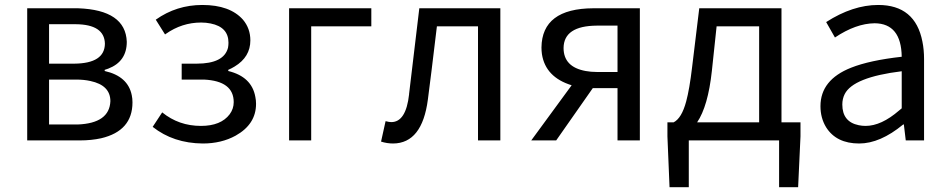

<svg xmlns="http://www.w3.org/2000/svg" viewBox="-20 -577 3897 789"><path d="M91.8 0V-543H300.8Q496.1 -536.1 501 -405.3Q501 -324.2 424.8 -294.9Q417 -292 410.2 -290V-285.2Q505.9 -263.7 521.5 -185.5Q524.4 -171.9 524.4 -156.2Q524.4 -39.1 395.5 -8.8Q355.5 0 308.6 0ZM181.6 -315.4H285.2Q410.2 -316.4 411.1 -397.5Q409.2 -476.6 291 -477.5H181.6ZM181.6 -65.4H298.8Q429.7 -70.3 433.6 -161.1Q433.6 -226.6 351.6 -244.1Q325.2 -250 293 -250H181.6Z M813.5 12.7Q692.4 11.7 607.4 -55.7L646.5 -115.2Q714.8 -59.6 805.7 -59.6Q887.7 -59.6 923.8 -107.4Q940.4 -129.9 940.4 -157.2Q940.4 -244.1 818.4 -250Q809.6 -250 801.8 -250H726.6V-315.4H788.1Q900.4 -315.4 917 -380.9Q918.9 -391.6 918.9 -401.4Q918.9 -465.8 845.7 -480.5Q827.1 -484.4 806.6 -484.4Q727.5 -484.4 661.1 -437.5Q659.2 -436.5 658.2 -435.5L620.1 -496.1Q705.1 -556.6 811.5 -556.6Q924.8 -556.6 978.5 -496.1Q1008.8 -460 1008.8 -411.1Q1008.8 -342.8 944.3 -303.7Q931.6 -295.9 918 -290V-285.2Q1014.6 -261.7 1029.3 -178.7Q1032.2 -165 1032.2 -150.4Q1032.2 -66.4 948.2 -19.5Q889.6 12.7 813.5 12.7Z M1168 0V-543H1505.9V-468.8H1258.8V0Z M1595.7 12.7Q1570.3 12.7 1545.9 4.9L1564.5 -79.1Q1579.1 -75.2 1587.9 -75.2Q1648.4 -75.2 1661.1 -189.5Q1661.1 -190.4 1661.1 -191.4Q1678.7 -334 1703.1 -543H2036.1V0H1944.3V-468.8H1775.4Q1750 -255.9 1738.3 -168Q1714.8 11.7 1595.7 12.7Z M2517.6 -281.2V-471.7H2432.6Q2296.9 -470.7 2295.9 -379.9Q2295.9 -301.8 2386.7 -285.2Q2408.2 -281.2 2432.6 -281.2ZM2418 -543H2609.4V0H2517.6V-214.8H2416L2265.6 0H2163.1L2329.1 -226.6Q2221.7 -259.8 2207 -354.5Q2205.1 -368.2 2205.1 -381.8Q2207 -542 2418 -543Z M2924.8 -468.8 2905.3 -285.2Q2889.6 -140.6 2844.7 -74.2H3099.6V-468.8ZM3191.4 -74.2H3269.5V-16.6L3259.8 192.4H3181.6V0H2810.5V192.4H2731.4L2722.7 -16.6V-74.2H2748Q2781.2 -90.8 2799.8 -160.2Q2813.5 -210.9 2824.2 -301.8L2853.5 -543H3191.4Z M3510.7 12.7Q3417 12.7 3375 -53.7Q3351.6 -91.8 3351.6 -140.6Q3351.6 -249 3477.5 -298.8Q3553.7 -329.1 3685.5 -343.8Q3683.6 -480.5 3574.2 -481.4Q3497.1 -480.5 3411.1 -422.9L3375 -486.3Q3484.4 -556.6 3588.9 -556.6Q3741.2 -556.6 3770.5 -406.2Q3777.3 -373 3777.3 -334V0H3702.1L3694.3 -65.4H3691.4Q3596.7 12.7 3510.7 12.7ZM3537.1 -59.6Q3601.6 -59.6 3674.8 -123Q3680.7 -127.9 3685.5 -131.8V-284.2Q3486.3 -259.8 3451.2 -190.4Q3441.4 -170.9 3441.4 -147.5Q3441.4 -76.2 3508.8 -62.5Q3522.5 -59.6 3537.1 -59.6Z"/></svg>

Font: Taipei Sans TC Beta
Style: Regular
Weight: 400
Designer: JT Foundry
Foundry: JT Foundry
Version: Version 1.000